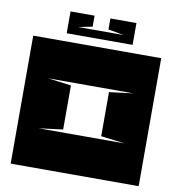

<svg xmlns="http://www.w3.org/2000/svg" viewBox="-86 -866 873 944"><g transform="rotate(10 350.0 -394.0)"><path d="M138 -445H565L445 -430V-210L565 -195H136L255 -210V-430ZM669 0V-639H30V0ZM240 -719H468L389 -733V-788H519V-679H190V-788H310V-733Z"/></g></svg>

Font: Banana Brick
Style: Regular
Weight: 400
Designer: artmaker
Foundry: artmaker
Version: Version 4.000 2011 initial release